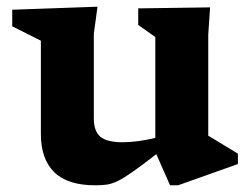

<svg xmlns="http://www.w3.org/2000/svg" viewBox="-20 -541 751 573"><path d="M260 -187.5Q260 -149.5 279.5 -133Q299 -116.5 346.5 -116.5Q368.5 -116.5 393.8 -120Q419 -123.5 443.5 -129.5V-430.5L392.5 -466.5V-516L607 -519L601.5 -437.5V-136Q607.5 -132.5 624.8 -122Q642 -111.5 660.8 -100.2Q679.5 -89 690 -82.5V-51.5L511.5 12H487.5L446.5 -81Q403.5 -47.5 376.8 -28.8Q350 -10 332.2 -1.2Q314.5 7.5 299.5 9.8Q284.5 12 264.5 12Q181.5 12 141.8 -27.2Q102 -66.5 102 -141V-419.5L16.5 -462.5V-512L271 -521L260 -440.5Z"/></svg>

Font: Newsreader 6pt SemiBold
Style: Regular
Weight: 600
Designer: Hugues Gentile
Foundry: Production Type
Version: Version 1.003; ttfautohint (v1.8.3)